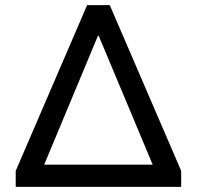

<svg xmlns="http://www.w3.org/2000/svg" viewBox="-20 -725 763 745"><path d="M41 0V-62L318 -705H406L683 -62V0ZM360 -586 136 -49 135 -86H589L588 -49L363 -586Z"/></svg>

Font: Nunito Sans 11pt SemiBold
Style: Regular
Weight: 600
Version: Version 3.101;gftools[0.9.27]